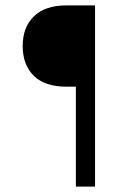

<svg xmlns="http://www.w3.org/2000/svg" viewBox="-20 -692 444 711"><path d="M226 -672H332V-1H261V-371H226Q146 -371 105 -411.5Q64 -452 64 -521.5Q64 -591 105.5 -631.5Q147 -672 226 -672Z"/></svg>

Font: Khand
Style: Regular
Weight: 400
Designer: Devanagari: Sanchit Sawaria, Jyotish Sonowal; Latin: Satya Rajpurohit
Foundry: Indian Type Foundry
Version: Version 1.100;PS 1.0;hotconv 1.0.78;makeotf.lib2.5.61930; tt